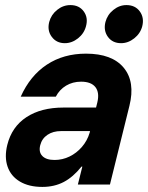

<svg xmlns="http://www.w3.org/2000/svg" viewBox="-20 -719 577 748"><path d="M145 9.2Q92.5 9.2 57.5 -11.7Q22.5 -32.5 9.6 -69.6Q-3.3 -106.7 8.3 -154.2Q25.8 -225 82.9 -262.5Q140 -300 227.5 -300H354.2L359.2 -320Q368.3 -358.3 351.7 -379.6Q335 -400.8 295.8 -400.8Q263.3 -400.8 237.5 -385.4Q211.7 -370 197.5 -342.5H60.8Q97.5 -424.2 162.5 -467.1Q227.5 -510 315 -510Q416.7 -510 462.1 -455Q507.5 -400 484.2 -306.7L408.3 0H283.3L300.8 -70H297.5Q265 -29.2 228.3 -10Q191.7 9.2 145 9.2ZM192.5 -95.8Q223.3 -95.8 250.8 -109.2Q278.3 -122.5 299.2 -146.7Q320 -170.8 329.2 -201.7L330.8 -208.3H217.5Q186.7 -208.3 165 -193.8Q143.3 -179.2 136.7 -153.3Q130 -126.7 145 -111.2Q160 -95.8 192.5 -95.8ZM451.7 -550.8Q418.3 -550.8 400.4 -575.4Q382.5 -600 390.8 -633.3Q398.3 -661.7 421.7 -680.4Q445 -699.2 472.5 -699.2Q506.7 -699.2 524.6 -674.6Q542.5 -650 534.2 -616.7Q526.7 -588.3 502.9 -569.6Q479.2 -550.8 451.7 -550.8ZM232.5 -550.8Q200 -550.8 181.7 -575.4Q163.3 -600 171.7 -633.3Q179.2 -661.7 202.5 -680.4Q225.8 -699.2 254.2 -699.2Q288.3 -699.2 306.2 -674.6Q324.2 -650 315 -616.7Q307.5 -588.3 283.8 -569.6Q260 -550.8 232.5 -550.8Z"/></svg>

Font: Funnel Sans Light
Style: Bold Italic
Weight: 700
Italic angle: -14.036°
Version: Version 1.000